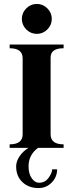

<svg xmlns="http://www.w3.org/2000/svg" viewBox="-20 -751 372 975"><path d="M245 109H270Q270 148 242.5 176Q215 204 176 204Q126 204 94 174Q62 144 62 94Q62 68 79.5 42.5Q97 17 124 0H29V-18Q95 -18 95 -69V-455Q95 -506 29 -506V-525H303V-506Q237 -506 237 -459V-69Q237 -18 303 -18V0H173Q125 35 125 94Q125 131 141 154Q157 177 178 177Q208 177 226 153Q244 129 245 109ZM113.5 -601.5Q91 -624 91 -655Q91 -686 113.5 -708.5Q136 -731 167 -731Q198 -731 220.5 -708.5Q243 -686 243 -655Q243 -624 220.5 -601.5Q198 -579 167 -579Q136 -579 113.5 -601.5Z"/></svg>

Font: Uncial Antiqua
Style: Regular
Weight: 400
Designer: Astigmatic (AOETI)
Foundry: Astigmatic (AOETI)
Version: Version 1.000